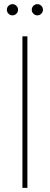

<svg xmlns="http://www.w3.org/2000/svg" viewBox="-20 -905 240 925"><path d="M112 -730V0H88V-730ZM21 -839Q13 -847 13 -858Q13 -869 21 -877Q29 -885 40 -885Q51 -885 59 -877Q67 -869 67 -858Q67 -847 59 -839Q51 -831 40 -831Q29 -831 21 -839ZM141 -839Q133 -847 133 -858Q133 -869 141 -877Q149 -885 160 -885Q171 -885 179 -877Q187 -869 187 -858Q187 -847 179 -839Q171 -831 160 -831Q149 -831 141 -839Z"/></svg>

Font: Nacelle Thin
Style: Regular
Weight: 100
Designer: Sora Sagano
Foundry: Sora Sagano
Version: Version 1.000;FEAKit 1.0